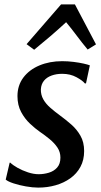

<svg xmlns="http://www.w3.org/2000/svg" viewBox="-20 -844 458 874"><path d="M371.5 -464.5H366Q356.5 -477 328.2 -492.5Q300 -508 263 -508Q236.5 -508 215 -500.2Q193.5 -492.5 180.5 -477Q167.5 -461.5 166 -437.5Q165.5 -412.5 177 -392Q188.5 -371.5 208.8 -353.8Q229 -336 253 -318.5Q279 -299.5 304.2 -277.5Q329.5 -255.5 346.2 -226.2Q363 -197 363 -156.5Q363 -115.5 346.2 -84.5Q329.5 -53.5 300.2 -32.5Q271 -11.5 233.5 -0.8Q196 10 154 10Q129 10 97.8 4.5Q66.5 -1 41 -9.5Q15.5 -18 6 -26.5L24 -103.5H27Q38 -92.5 59.8 -80.2Q81.5 -68 107.2 -59.5Q133 -51 156 -51Q179.5 -51 202.2 -57.8Q225 -64.5 240 -81.2Q255 -98 255 -126.5Q255 -152 241.5 -172.2Q228 -192.5 206.5 -210.2Q185 -228 161.5 -244Q140.5 -258.5 116.8 -280.8Q93 -303 76.2 -334.2Q59.5 -365.5 59.5 -406.5Q59.5 -455 86.2 -490.8Q113 -526.5 159.2 -546Q205.5 -565.5 263 -565.5Q289.5 -565.5 315.2 -562.2Q341 -559 360.8 -554.5Q380.5 -550 389 -546.5ZM135.5 -617.5 101 -643 258 -824H321L417 -642L379 -618.5Q354 -648.5 330.5 -680Q307 -711.5 281 -743Q246.5 -711 209.8 -679.5Q173 -648 135.5 -617.5Z"/></svg>

Font: Merriweather 24pt Medium
Style: Italic
Weight: 500
Italic angle: -7.8°
Version: Version 2.101